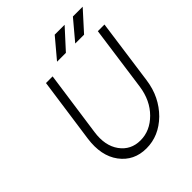

<svg xmlns="http://www.w3.org/2000/svg" viewBox="-240 -1012 1165 1165"><g transform="rotate(-45 343.0 -429.0)"><path d="M479 -744H555L669 -870H585ZM323 -744H399L514 -870H429ZM184 -700 125 -282Q107 -151 167 -70Q228 12 335 12Q442 12 526 -70Q567 -111 593 -163.5Q619 -216 628 -282L686 -700H629L571 -282Q556 -178 491 -113Q426 -48 344 -48Q261 -48 214 -113Q167 -178 182 -282L241 -700Z"/></g></svg>

Font: Unageo
Style: Light-Italic
Weight: 300
Designer: Richard Sepsi
Foundry: Richard Sepsi
Version: Version 2.000